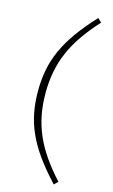

<svg xmlns="http://www.w3.org/2000/svg" viewBox="-130 -783 565 957"><g transform="rotate(15 152.0 -304.5)"><path d="M95 -304.5Q95 -245 105.2 -192.2Q115.5 -139.5 136.8 -90.5Q158 -41.5 191.5 7Q225 55.5 271.5 106L252.5 125Q197 65.5 159.2 12.8Q121.5 -40 98.8 -90.8Q76 -141.5 66 -194Q56 -246.5 56 -304.5Q56 -362.5 66 -414.8Q76 -467 98.8 -517.8Q121.5 -568.5 159.2 -621.5Q197 -674.5 252.5 -734L271.5 -715Q225 -664 191.5 -615.8Q158 -567.5 136.8 -518.5Q115.5 -469.5 105.2 -416.8Q95 -364 95 -304.5Z"/></g></svg>

Font: Newsreader 9pt ExtraLight
Style: Regular
Weight: 250
Designer: Hugues Gentile
Foundry: Production Type
Version: Version 1.003